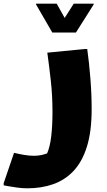

<svg xmlns="http://www.w3.org/2000/svg" viewBox="-60 -759 580 1039"><path d="M247 -739 290 -662 339 -739H447V-735L351 -583H223L135 -735V-739ZM16 68Q45 75 72 79.5Q99 84 124 84Q146 84 164 80Q182 76 195 71Q211 34 217.5 -23.5Q224 -81 224 -152Q224 -241 215 -322Q206 -403 196 -474L400 -494H412Q422 -424 429 -336.5Q436 -249 436 -168Q436 -48 410.5 34Q385 116 338.5 165.5Q292 215 228.5 237.5Q165 260 88 260Q62 260 32 256Q2 252 -19 248Q-40 244 -40 244V232Z"/></svg>

Font: Kufam Black
Style: Regular
Weight: 900
Designer: Wael Morcos, Artur Schmal
Foundry: Original Type
Version: Version 1.301; ttfautohint (v1.8.3)